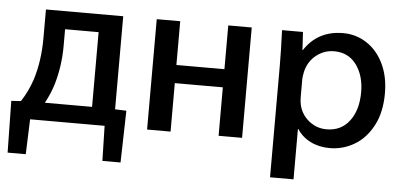

<svg xmlns="http://www.w3.org/2000/svg" viewBox="-49 -598 1880 896"><g transform="rotate(5 891.0 -150.0)"><path d="M548 -51 542 192H457L453 28H104L98 192H13L9 -50L54 -53Q86 -102 105 -159Q133 -247 133 -357V-489H495V-53ZM205 -148Q192 -103 166 -55H387V-405H230V-326Q230 -234 205 -148Z M987 -284V-489H1097V28H987V-199H762V28H652V-489H762V-284Z M1239 -489H1337L1342 -405H1344Q1406 -500 1525 -500Q1586 -500 1636 -467Q1686 -434 1714.5 -374.5Q1743 -315 1743 -237Q1743 -148 1710 -85.5Q1677 -23 1623.5 8.5Q1570 40 1508 40Q1458 40 1418 20Q1378 0 1355 -36H1353V200H1243V-318Q1243 -391 1239 -489ZM1357 -148Q1368 -103 1404 -74.5Q1440 -46 1486 -46Q1554 -46 1593 -97.5Q1632 -149 1632 -233Q1632 -310 1594.5 -361Q1557 -412 1490 -412Q1444 -412 1407 -383Q1370 -354 1358 -305Q1353 -280 1353 -270V-185Q1353 -164 1357 -148Z"/></g></svg>

Font: Gmarket Sans TTF Medium
Style: Regular
Weight: 500
Designer: Creative Director : Sungho Lee; Art Director : Kiwoong Choi; Project Manager : Sori Yang, Jongwook Yoon; Font Designer :
Foundry: Sandoll Inc.
Version: Version 1.000;hotconv 1.0.109;makeotfexe 2.5.65596